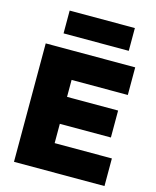

<svg xmlns="http://www.w3.org/2000/svg" viewBox="-134 -1023 907 1115"><g transform="rotate(15 319.5 -466.0)"><path d="M59 0H603V-166H259V-282H566V-444H259V-546H597V-712H59ZM144 -795H536V-932H144Z"/></g></svg>

Font: MV Cash Black
Style: Regular
Weight: 900
Designer: Rodrigo Fuenzalida
Foundry: fragTYPE
Version: Version 1.100;Glyphs 3.1.2 (3151)